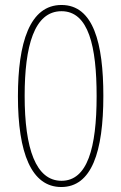

<svg xmlns="http://www.w3.org/2000/svg" viewBox="-20 -744 487 771"><path d="M395 -359C395 -571 355 -724 227 -724C99 -724 52 -572 52 -357C52 -130 106 7 226 7C348 7 395 -134 395 -359ZM79 -359C79 -558 117 -699 227 -699C336 -699 368 -557 368 -358C368 -150 331 -18 227 -18C124 -18 79 -147 79 -359Z"/></svg>

Font: Noto Sans Hebrew Condensed Thin
Style: Regular
Weight: 100
Width: 3
Designer: Monotype Design Team
Foundry: Monotype Imaging Inc.
Version: Version 2.004